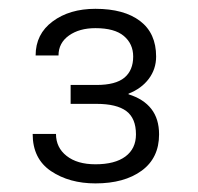

<svg xmlns="http://www.w3.org/2000/svg" viewBox="-20 -742 456 442"><path d="M339.4 -611.8Q339.4 -583 322.5 -560.5Q305.7 -538.1 275.9 -526.4V-524.9Q310.5 -514.2 328.4 -491.2Q346.2 -468.3 346.2 -432.6Q346.2 -378.4 306.2 -349.1Q266.1 -319.8 199.7 -319.8Q139.6 -319.8 97.4 -348.1Q55.2 -376.5 55.2 -433.6H108.9Q108.9 -402.3 133.3 -383.1Q157.7 -363.8 199.7 -363.8Q244.6 -363.8 268.8 -381.8Q293 -399.9 293 -432.6Q293 -469.7 270.8 -486.3Q248.5 -502.9 202.1 -502.9H142.6V-546.4H202.1Q246.1 -546.4 266.4 -563.2Q286.6 -580.1 286.6 -611.8Q286.6 -641.1 265.1 -659.2Q243.7 -677.2 199.7 -677.2Q162.6 -677.2 138.7 -660.2Q114.7 -643.1 114.7 -614.3H62Q62 -663.6 101.1 -692.6Q140.1 -721.7 199.7 -721.7Q265.6 -721.7 302.5 -693.6Q339.4 -665.5 339.4 -611.8Z"/></svg>

Font: Roboto Web
Style: Light
Weight: 300
Designer: Google
Version: Version 1.200310; 2013